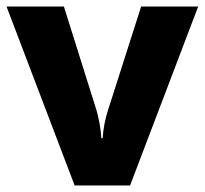

<svg xmlns="http://www.w3.org/2000/svg" viewBox="-20 -569 628 589"><path d="M209 0 0 -549H176L276 -231Q281 -214 285.5 -189.5Q290 -165 291 -145H295Q296 -166 300.5 -189Q305 -212 311 -230L413 -549H588L379 0Z"/></svg>

Font: Noto Sans Tamil ExtraBold
Style: Regular
Weight: 800
Designer: Jelle Bosma - Monotype Design Team
Foundry: Monotype Imaging Inc.
Version: Version 2.004; ttfautohint (v1.8.4.7-5d5b)